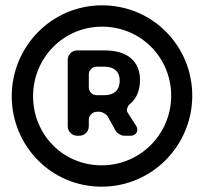

<svg xmlns="http://www.w3.org/2000/svg" viewBox="-20 -709 765 720"><path d="M363 -689C172 -689 24 -533 24 -348C24 -163 171 -9 361 -9C552 -9 701 -165 701 -350C701 -536 553 -689 363 -689ZM361 -89C215 -89 104 -206 104 -348C104 -490 216 -609 363 -609C509 -609 622 -492 622 -350C622 -208 508 -89 361 -89ZM505 -409C505 -480 457 -520 372 -520H269C250 -520 234 -504 234 -485V-235C234 -216 250 -200 269 -200H278C297 -200 313 -216 313 -235V-260C313 -276 327 -290 344 -290H353C363 -290 379 -281 384 -272L414 -218C419 -209 435 -200 445 -200H470C491 -200 502 -220 490 -238L458 -288C453 -295 458 -311 465 -317C491 -337 505 -369 505 -409ZM313 -382V-430C313 -446 326 -459 343 -459H372C408 -459 429 -440 429 -406C429 -372 408 -352 372 -352H343C326 -352 313 -365 313 -382Z"/></svg>

Font: Trueno
Style: RoundBd
Weight: 700
Designer: Julieta Ulanovsky, Jasper
Foundry: Julieta Ulanovsky, Cannot Into Space Fonts
Version: Version 3.001